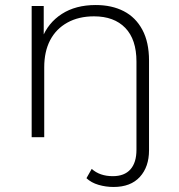

<svg xmlns="http://www.w3.org/2000/svg" viewBox="-20 -546 713 764"><path d="M432 198Q401 198 372 189.5Q343 181 324 163L345 126Q377 155 429 155Q475 155 499 128Q523 101 523 50V-301Q523 -389 478.5 -435Q434 -481 354 -481Q293 -481 248 -456Q203 -431 179.5 -386Q156 -341 156 -278V0H106V-522H154V-377L147 -393Q171 -455 226 -490.5Q281 -526 361 -526Q425 -526 472.5 -501.5Q520 -477 546.5 -427.5Q573 -378 573 -305V52Q573 118 536.5 158Q500 198 432 198Z"/></svg>

Font: Montserrat Thin Light
Style: Regular
Weight: 300
Version: Version 9.000